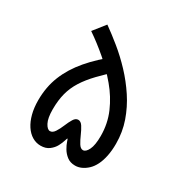

<svg xmlns="http://www.w3.org/2000/svg" viewBox="-150 -763 857 887"><g transform="rotate(30 278.5 -319.5)"><path d="M184 0Q160 0 139 -12.5Q118 -25 102.5 -48.5Q87 -72 78.5 -104.5Q70 -137 70 -177Q70 -248 94 -307.5Q118 -367 164.5 -421.5Q211 -476 279 -529L328 -480Q280 -437 246 -401.5Q212 -366 190.5 -332Q169 -298 159 -260Q149 -222 149 -174Q149 -127 161.5 -103.5Q174 -80 188 -80Q202 -80 213 -97Q224 -114 233 -136Q242 -158 252 -174.5Q262 -191 276 -191Q290 -191 300.5 -174.5Q311 -158 320.5 -136Q330 -114 340.5 -97Q351 -80 364 -80Q379 -80 391 -104.5Q403 -129 403 -178Q403 -244 378 -301.5Q353 -359 311.5 -408.5Q270 -458 221 -500Q172 -542 122 -576L172 -639Q210 -612 253 -577Q296 -542 336.5 -499Q377 -456 410 -406Q443 -356 462.5 -300Q482 -244 482 -182Q482 -146 476 -116.5Q470 -87 459 -65Q448 -43 433 -29Q418 -15 401.5 -7.5Q385 0 368 0Q342 0 324.5 -13.5Q307 -27 296.5 -45Q286 -63 281.5 -77Q277 -91 276 -91Q274 -91 270 -77Q266 -63 256.5 -45Q247 -27 229 -13.5Q211 0 184 0Z"/></g></svg>

Font: Cairo Medium
Style: Regular
Weight: 500
Designer: Mohamed Gaber, Accademia di Belle Arti di Urbino
Foundry: Kief Type Foundry, Accademia di Belle Arti di Urbino
Version: Version 3.117